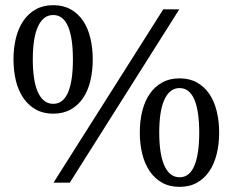

<svg xmlns="http://www.w3.org/2000/svg" viewBox="-20 -707 900 743"><path d="M262.2 -477.1Q262.2 -516.6 257.8 -548.3Q253.4 -580.1 244.4 -602.3Q235.4 -624.5 220.9 -636.7Q206.5 -648.9 186 -648.9Q165.5 -648.9 150.6 -636.7Q135.7 -624.5 126 -602.3Q116.2 -580.1 111.6 -548.3Q106.9 -516.6 106.9 -477.1Q106.9 -437.5 111.6 -405.8Q116.2 -374 126 -351.8Q135.7 -329.6 150.6 -317.4Q165.5 -305.2 186 -305.2Q206.5 -305.2 220.9 -317.4Q235.4 -329.6 244.4 -351.8Q253.4 -374 257.8 -405.8Q262.2 -437.5 262.2 -477.1ZM751 -193.8Q751 -233.4 746.6 -265.1Q742.2 -296.9 733.2 -319.3Q724.1 -341.8 709.7 -354Q695.3 -366.2 674.8 -366.2Q654.8 -366.2 639.9 -354Q625 -341.8 615.2 -319.3Q605.5 -296.9 600.8 -265.1Q596.2 -233.4 596.2 -193.8Q596.2 -154.3 600.8 -122.6Q605.5 -90.8 615.2 -68.1Q625 -45.4 639.9 -33.2Q654.8 -21 674.8 -21Q695.3 -21 709.7 -33.2Q724.1 -45.4 733.2 -68.1Q742.2 -90.8 746.6 -122.6Q751 -154.3 751 -193.8ZM338.9 -477.1Q338.9 -432.1 329.6 -393.8Q320.3 -355.5 301.3 -327.4Q282.2 -299.3 253.4 -283.2Q224.6 -267.1 186 -267.1Q147.5 -267.1 118.7 -283.2Q89.8 -299.3 70.6 -327.4Q51.3 -355.5 41.7 -393.8Q32.2 -432.1 32.2 -477.1Q32.2 -521.5 41.7 -560.1Q51.3 -598.6 70.6 -626.7Q89.8 -654.8 118.7 -670.9Q147.5 -687 186 -687Q224.6 -687 253.4 -670.9Q282.2 -654.8 301.3 -626.7Q320.3 -598.6 329.6 -560.1Q338.9 -521.5 338.9 -477.1ZM250 0H187L611.8 -670.9H673.8ZM828.1 -193.8Q828.1 -149.4 818.6 -111.1Q809.1 -72.8 790 -44.4Q771 -16.1 742.2 0Q713.4 16.1 674.8 16.1Q636.2 16.1 607.4 0Q578.6 -16.1 559.3 -44.4Q540 -72.8 530.5 -111.1Q521 -149.4 521 -193.8Q521 -238.3 530.5 -276.9Q540 -315.4 559.3 -343.5Q578.6 -371.6 607.4 -387.7Q636.2 -403.8 674.8 -403.8Q713.4 -403.8 742.2 -387.7Q771 -371.6 790 -343.5Q809.1 -315.4 818.6 -276.9Q828.1 -238.3 828.1 -193.8Z"/></svg>

Font: Charis SIL Afr
Style: Regular
Weight: 400
Foundry: SIL International
Version: Version 5.000